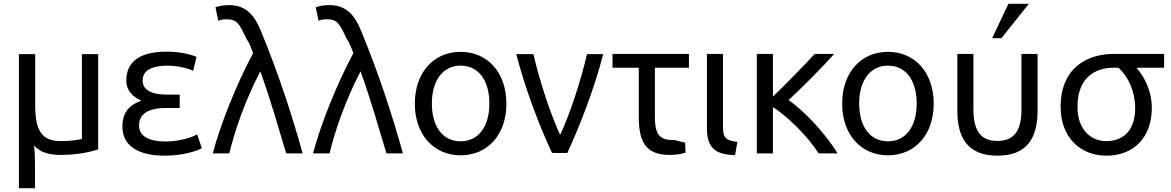

<svg xmlns="http://www.w3.org/2000/svg" viewBox="-20 -807 6188 1015"><path d="M299 12C392 12 457 -4 499 -17V-521H413V-73C401 -69 358 -61 302 -61C199 -61 166 -118 166 -254V-521H80V188H165V84C165 47 165 4 160 -38C187 -7 229 12 299 12Z M865 -460C935 -459 980 -442 1001 -433L1019 -506C996 -517 937 -534 861 -534C724.4 -534 647.7 -484.5 647.7 -381C647.7 -324.6 687.4 -291.7 728 -275C666 -254 627 -214 627 -138C627 -33 716 16 850 16C949 16 1024 -10 1047 -24L1022 -97C1003 -84 934 -59 854 -59C767 -59 715 -87 715 -144C715 -225 802 -236 855 -236H930V-307H860C817 -307 734 -314 734 -382C734 -442.6 798.3 -460 865 -460Z M1356 -430C1408 -287 1455 -122 1493 4H1580C1528 -183 1458 -404 1359 -644C1329 -717 1287 -780 1192 -780C1160 -780 1134 -774 1119 -769L1134 -697C1143 -701 1156 -705 1174 -705C1175.3 -705 1176.6 -705 1177.9 -705C1231.6 -705 1244.9 -684.1 1282 -603C1296 -585 1306 -558 1318 -526C1229 -360 1142 -141 1105 4H1192C1220 -111 1273 -270 1356 -430Z M1886 -430C1938 -287 1985 -122 2023 4H2110C2058 -183 1988 -404 1889 -644C1859 -717 1817 -780 1722 -780C1690 -780 1664 -774 1649 -769L1664 -697C1673 -701 1686 -705 1704 -705C1705.3 -705 1706.6 -705 1707.9 -705C1761.6 -705 1774.9 -684.1 1812 -603C1826 -585 1836 -558 1848 -526C1759 -360 1672 -141 1635 4H1722C1750 -111 1803 -270 1886 -430Z M2567 -260C2567 -138 2510 -60 2415 -60C2321 -60 2263 -137 2263 -260C2263 -381 2321 -460 2415 -460C2510 -460 2567 -382 2567 -260ZM2657 -259C2657 -424 2557 -533 2415 -533C2273 -533 2173 -424 2173 -259C2173 -95 2273 14 2415 14C2558 14 2657 -95 2657 -259Z M2941 -94C2891 -202 2831 -383 2800 -521H2709C2759 -330 2830 -145 2898 1C2909 1 2921 2 2932 2H2979C3046 -145 3119 -329 3169 -521H3083C3052 -384 2990 -195 2941 -94Z M3602 -53C3587 -56 3572 -60 3545 -67C3540.8 -66.8 3536.8 -66.6 3532.9 -66.6C3505 -66.6 3483.8 -73.1 3468 -88C3450 -105 3442 -137 3442 -191V-449H3622V-522H3218V-449H3357V-190C3357 -63 3389 12 3520 12C3560 12 3590 5 3604 0Z M3878 -57C3823 -64 3802 -74 3802 -133V-522H3717V-129C3717 -26 3762 11 3866 13Z M4066 4V-241C4141 -193 4248 -90 4308 4H4408C4350 -92 4239 -215 4149 -278C4212 -336 4329 -453 4390 -522H4287C4244 -474 4137 -365 4066 -296V-522H3981V4Z M4826 -260C4826 -138 4769 -60 4674 -60C4580 -60 4522 -137 4522 -260C4522 -381 4580 -460 4674 -460C4769 -460 4826 -382 4826 -260ZM4916 -259C4916 -424 4816 -533 4674 -533C4532 -533 4432 -424 4432 -259C4432 -95 4532 14 4674 14C4817 14 4916 -95 4916 -259Z M5274 -605 5419 -787H5311L5225 -605ZM5253 16C5411 16 5465 -80 5465 -221V-522H5380V-229C5380 -107 5334 -62 5253 -62C5171 -62 5126 -107 5126 -229V-522H5041V-221C5041 -80 5095 16 5253 16Z M5981 -236C5981 -124 5924 -61 5829 -61C5741 -61 5676 -128 5676 -242C5676 -422 5801 -449 5864 -449H5892C5946 -402 5981 -321 5981 -236ZM6069 -237C6069 -328 6029 -401 5988 -449H6134V-522H5868C5728 -522 5587 -449 5587 -242C5587 -81 5691 16 5829 16C5972 16 6069 -79 6069 -237Z"/></svg>

Font: Repo
Style: Regular
Weight: 400
Designer: Stefan Peev
Foundry: Context Ltd
Version: Version 0.000